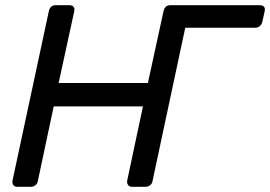

<svg xmlns="http://www.w3.org/2000/svg" viewBox="-20 -720 1041 740"><path d="M28 -23 168 -676Q173 -700 195 -700H246Q271 -700 266 -676L206 -400H550L610 -676Q615 -700 637 -700H980Q1005 -700 1000 -676L991 -636Q989 -626 981.5 -619.5Q974 -613 963 -613H694L568 -23Q567 -13 559 -6.5Q551 0 540 0H489Q479 0 474 -6.5Q469 -13 470 -23L531 -310H187L126 -23Q125 -13 117 -6.5Q109 0 98 0H47Q36 0 31.5 -6.5Q27 -13 28 -23Z"/></svg>

Font: SVN-Rubik
Style: Italic
Weight: 400
Italic angle: -12°
Designer: Hubert and Fischer
Foundry: Hubert & Fischer
Version: Version 2.101; ttfautohint (v1.8.3)